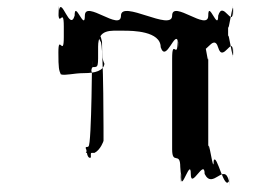

<svg xmlns="http://www.w3.org/2000/svg" viewBox="-20 -664 913 638"><path d="M392 -562C420 -562 514 -561 514 -507C532 -453 563 -569 572 -524C572 -470 570 -580 570 -526C570 -462 552 -540 552 -469V-168C552 -114 579 -163 579 -109C583 -46 584 -135 580 -75C580 -21 582 -127 582 -73C582 -25 614 -141 614 -86C614 -32 660 -140 660 -86C687 -32 725 -127 741 -62C741 -8 742 -119 742 -65C726 -23 700 -159 690 -130C690 -76 672 -222 672 -168V-473C672 -435 656 -570 656 -523C656 -469 654 -576 654 -522C654 -459 689 -560 705 -506C721 -452 754 -552 754 -489C754 -435 755 -544 755 -490C755 -443 738 -577 738 -539V-579C738 -541 755 -675 755 -628C755 -574 754 -683 754 -629C754 -566 721 -666 705 -612C705 -558 672 -666 672 -612C672 -558 552 -666 552 -612C552 -558 382 -666 382 -612C382 -558 262 -666 262 -612C262 -558 228 -666 228 -612C212 -558 185 -675 176 -630C176 -576 174 -682 174 -628C174 -564 192 -646 192 -576V-541C192 -471 174 -554 174 -490C174 -436 176 -431 182 -417C197 -412 224 -421 260 -421C296 -421 324 -429 327 -452C321 -466 319 -471 319 -525C310 -569 303 -542 314 -526C325 -526 324 -179 324 -196C324 -195 314 -166 294 -156H265C274 -166 255 -176 272 -176C286 -175 283 -165 292 -156C280 -156 282 -158 282 -141C273 -133 262 -160 274 -178C285 -178 286 -522 286 -454C286 -403 278 -432 288 -441C308 -441 306 -441 306 -509C306 -569 346 -562 392 -562Z"/></svg>

Font: Hussar Przerywany
Style: Regular
Weight: 400
Foundry: Cannot Into Space Fonts
Version: Version 0.982